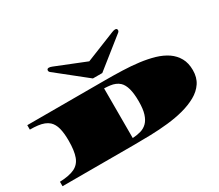

<svg xmlns="http://www.w3.org/2000/svg" viewBox="-163 -1348 1955 1717"><g transform="rotate(-30 814.5 -489.5)"><path d="M48.8 0V-45.9Q146.5 -49.3 201.2 -75.4Q255.9 -101.6 278.1 -161.6Q300.3 -221.7 300.3 -326.2Q300.3 -403.3 286.9 -454.8Q273.4 -506.3 242.2 -535.6Q221.7 -554.2 193.8 -564.9Q166 -575.7 129.9 -580.1Q93.8 -584.5 48.8 -584.5V-630.4H853Q941.9 -630.4 1030.3 -627.4Q1118.2 -624.5 1198.7 -614.3Q1279.3 -604 1348.6 -584Q1417.5 -563.5 1468.8 -528.8Q1519.5 -493.7 1548.6 -441.9Q1577.6 -390.1 1577.6 -316.4Q1577.6 -240.7 1542 -187.5Q1506.3 -134.3 1444.6 -99.9Q1382.8 -65.4 1304.2 -44.4Q1227.1 -23.9 1138.7 -14.4Q1050.3 -4.9 961.2 -2.4Q872.1 0 791.5 0ZM808.1 -59.1Q854.5 -61.5 893.3 -72.8Q932.1 -84 960 -111.8Q987.8 -139.6 1003.4 -188.7Q1019 -237.8 1019 -316.4Q1019 -396.5 1004.9 -448.2Q990.7 -500 962.4 -526.9Q943.4 -544.4 920.4 -553.7Q897 -563.5 868.7 -567.1Q840.3 -570.8 808.1 -571.8ZM766.1 -698.7 463.4 -939.9Q452.1 -948.7 452.1 -961.4Q452.1 -968.3 456.5 -973.9Q460.9 -979.5 472.7 -979.5Q481 -979.5 488.5 -977.3Q496.1 -975.1 506.3 -971.2L814.5 -847.7L1122.6 -971.2Q1132.8 -975.1 1140.4 -977.3Q1147.9 -979.5 1156.2 -979.5Q1168 -979.5 1172.4 -973.9Q1176.8 -968.3 1176.8 -961.4Q1176.8 -948.7 1165.5 -939.9L862.8 -698.7Z"/></g></svg>

Font: Asset
Style: Regular
Weight: 400
Version: Version 1.003; ttfautohint (v1.8.4.7-5d5b)